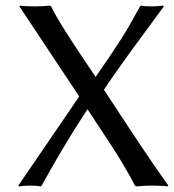

<svg xmlns="http://www.w3.org/2000/svg" viewBox="-20 -668 626 691"><path d="M472.2 2.9 465.8 0Q447.8 -35.2 424.1 -74.7Q400.4 -114.3 386.7 -135.3Q373 -156.2 338.6 -208.5Q304.2 -260.7 294.9 -274.9Q210.4 -147 129.9 0L126 2.9Q114.3 0 85.9 0Q65.4 0 48.8 2.9L45.9 0L265.1 -320.8L49.8 -645L51.8 -647.9Q68.8 -645 105 -645Q133.3 -645 159.2 -647.9L164.1 -645Q172.4 -627.9 183.8 -607.7Q195.3 -587.4 215.3 -555.9Q235.4 -524.4 245.8 -508.3Q256.3 -492.2 286.4 -447.3Q316.4 -402.3 324.2 -391.1Q389.2 -484.9 417.2 -529.3Q445.3 -573.7 483.9 -645L487.8 -647.9Q498 -645 527.8 -645Q546.4 -645 566.9 -647.9L569.8 -645Q564.5 -637.7 485.8 -531Q407.2 -424.3 354 -345.2Q370.1 -320.8 402.3 -271.5Q434.6 -222.2 451.2 -197.3Q467.8 -172.4 492.9 -134.8Q518.1 -97.2 540.3 -64.9Q562.5 -32.7 585.9 0L583 2.9Q564.9 0 525.9 0Q498 0 472.2 2.9Z"/></svg>

Font: Linear Smooth
Style: Regular
Weight: 400
Designer: Philipp H. Poll, Flanker
Foundry: Philipp H. Poll, reworked by Flanker
Version: Version 1.061 | FøM Fix